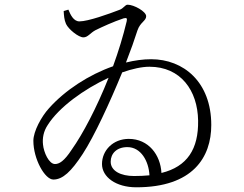

<svg xmlns="http://www.w3.org/2000/svg" viewBox="-20 -774 1040 817"><path d="M318 -683C293 -683 280 -711 271 -733L251 -727C252 -709 253 -690 261 -672C272 -649 314 -615 335 -615C354 -615 364 -634 387 -646C416 -660 461 -681 506 -696C519 -699 522 -697 519 -683C504 -620 484 -555 461 -492C358 -456 257 -390 189 -314C156 -278 122 -215 122 -175C122 -97 171 -10 207 -10C247 -10 283 -44 332 -119C381 -194 447 -337 500 -466C543 -481 583 -490 616 -490C749 -490 821 -389 823 -261C825 -140 777 -65 667 -38C663 -115 612 -183 528 -183C461 -183 414 -134 414 -76C414 -21 473 23 560 23C801 23 879 -105 879 -242C879 -425 761 -522 623 -522C589 -522 553 -517 516 -508C536 -559 553 -607 565 -645C577 -680 602 -685 602 -705C602 -725 550 -754 523 -754C512 -754 506 -738 488 -732C444 -715 355 -683 318 -683ZM616 -28C595 -26 574 -25 550 -25C495 -25 451 -46 451 -86C451 -120 476 -148 522 -148C580 -148 613 -88 616 -28ZM442 -443C392 -317 332 -203 285 -137C253 -88 232 -76 214 -76C188 -76 166 -126 163 -159C160 -186 165 -215 183 -242C231 -318 338 -395 442 -443Z"/></svg>

Font: Noto Serif SC Light
Style: Regular
Weight: 300
Designer: Ryoko NISHIZUKA 西塚涼子 (kana & ideographs); Frank Grießhammer (Latin, Greek & Cyrillic); Wenlong ZHANG 张文龙 (bopomofo); San
Foundry: Adobe
Version: Version 2.001;hotconv 1.1.0;makeotfexe 2.6.0